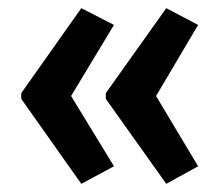

<svg xmlns="http://www.w3.org/2000/svg" viewBox="-20 -505 539 470"><path d="M32 -277V-263L179 -55L259 -98L154 -270L259 -444L179 -485ZM239 -277V-263L387 -55L465 -98L362 -270L465 -444L387 -485Z"/></svg>

Font: Noto Sans Gujarati ExtraCondensed SemiBold
Style: Regular
Weight: 600
Width: 2
Designer: Jelle Bosma - Monotype Design Team, Universal Thirst
Foundry: Monotype Imaging Inc.
Version: Version 2.106